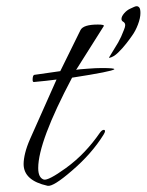

<svg xmlns="http://www.w3.org/2000/svg" viewBox="-20 -581 472 618"><path d="M133 17Q56 0 56 -53Q56 -68 61 -88.5Q66 -109 77 -134L162 -325Q147 -323 129 -321Q111 -319 89 -317Q85 -317 85 -324Q85 -338 90 -340L174 -352L239 -484Q248 -502 295 -502Q317 -502 314 -497Q292 -462 269.5 -426.5Q247 -391 225 -356Q228 -357 238 -358Q248 -359 264 -360Q276 -361 287 -361.5Q298 -362 308 -362Q350 -362 348 -358Q341 -351 212 -331Q103 -125 103 -40Q103 -9 121 -3Q135 1 192 -40Q225 -64 252 -92.5Q279 -121 301 -153Q308 -163 314 -163Q318 -163 318 -159Q318 -155 313 -147Q275 -86 212 -32Q151 21 133 17ZM333 -395Q330 -395 331 -396Q351 -428 360.5 -444.5Q370 -461 379 -485Q381 -490 382 -493.5Q383 -497 383 -500Q383 -508 375 -512Q371 -515 371 -520Q371 -528 379.5 -538Q388 -548 399 -553Q406 -556 411 -558.5Q416 -561 420 -561Q425 -561 428.5 -556.5Q432 -552 432 -539Q432 -523 424 -502Q416 -481 405 -466Q399 -457 386.5 -441Q374 -425 360 -411.5Q346 -398 333 -395Z"/></svg>

Font: Ephesis
Style: Regular
Weight: 400
Designer: Robert E. Leuschke
Foundry: Robert E. Leuschke
Version: Version 1.010; ttfautohint (v1.8.3)